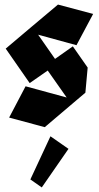

<svg xmlns="http://www.w3.org/2000/svg" viewBox="-20 -555 433 841"><path d="M176 2 20 -40 92 -177 272 -128 189 -246 110 -191 5 -342 121 -440 234 -535 388 -494 315 -357 147 -403 221 -297 299 -352 364 -259 354 -149 315 -116ZM163 266 113 231 201 42 280 97Z"/></svg>

Font: Blaka
Style: Regular
Weight: 400
Designer: Mohamed Gaber
Foundry: Kief Type Foundry
Version: Version 1.003; ttfautohint (v1.8.4.7-5d5b)